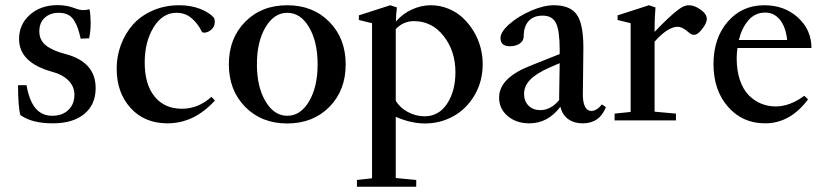

<svg xmlns="http://www.w3.org/2000/svg" viewBox="-20 -459 3139 732"><path d="M180.7 11.2Q101.6 11.2 57.6 -20.5Q48.8 -52.2 48.8 -134.3H81.1Q91.3 -75.7 115.2 -46.6Q139.2 -17.6 179.2 -17.6Q217.3 -17.6 240.5 -39.6Q263.7 -61.5 263.7 -97.7Q263.7 -128.9 241.2 -151.9Q218.8 -174.8 176.8 -186Q52.7 -220.7 52.7 -310.5Q52.7 -366.2 94 -402.8Q135.3 -439.5 200.2 -439.5Q235.4 -439.5 267.6 -426.8Q293.9 -416 321.3 -423.8Q325.7 -398.9 325.7 -371.6Q325.7 -341.3 319.8 -313L287.6 -311.5Q282.2 -335 277.3 -349.6Q272.5 -364.3 263.2 -379.9Q253.9 -395.5 239.3 -402.8Q224.6 -410.2 203.6 -410.2Q171.4 -410.2 150.6 -391.4Q129.9 -372.6 129.9 -339.4Q129.9 -305.2 156 -285.2Q182.1 -265.1 230 -252.9Q344.7 -222.7 344.7 -123Q344.7 -60.5 301.5 -24.7Q258.3 11.2 180.7 11.2Z M618.7 11.2Q530.8 11.2 477.8 -47.4Q424.8 -106 424.8 -197.3Q424.8 -245.1 441.2 -288.6Q457.5 -332 487.1 -365.5Q516.6 -398.9 562.5 -418.9Q608.4 -439 663.1 -439Q707.5 -439 742.7 -425.3Q777.8 -411.6 795.4 -391.6Q798.8 -385.7 798.8 -375Q798.8 -357.4 785.6 -345.9Q772.5 -334.5 758.3 -334.5Q750.5 -334.5 748 -340.8Q734.9 -368.2 710.9 -389.2Q687 -410.2 652.8 -410.2Q599.6 -410.2 565.7 -355Q531.7 -299.8 531.7 -220.7Q531.7 -136.7 569.6 -90.6Q607.4 -44.4 673.3 -44.4Q735.8 -44.4 786.1 -89.8L799.3 -75.7Q720.2 11.2 618.7 11.2Z M1235.6 -51.3Q1173.3 11.7 1075.2 11.7Q977.1 11.7 914.8 -51.5Q852.5 -114.7 852.5 -213.9Q852.5 -313 914.8 -376Q977.1 -439 1075.2 -439Q1173.3 -439 1235.6 -375.7Q1297.9 -312.5 1297.9 -213.4Q1297.9 -114.3 1235.6 -51.3ZM1075.2 -17.6Q1126 -17.6 1158.4 -72.8Q1190.9 -127.9 1190.9 -213.9Q1190.9 -299.8 1158.4 -355Q1126 -410.2 1075.2 -410.2Q1024.9 -410.2 992.2 -355Q959.5 -299.8 959.5 -213.9Q959.5 -127.9 992.2 -72.8Q1024.9 -17.6 1075.2 -17.6Z M1340.8 252.9V227.1L1398.4 220.7V-370.6L1348.1 -382.8V-400.4L1467.8 -439L1493.2 -430.7Q1489.7 -404.3 1489.3 -377Q1516.1 -407.7 1551.5 -423.3Q1586.9 -439 1621.6 -439Q1657.7 -439 1689.7 -425.8Q1721.7 -412.6 1745.1 -390.4Q1768.6 -368.2 1785.9 -339.6Q1803.2 -311 1811.8 -278.8Q1820.3 -246.6 1820.3 -214.8Q1820.3 -148.4 1789.1 -95.7Q1757.8 -43 1708 -15.6Q1658.2 11.7 1601.1 11.7Q1545.9 11.7 1488.8 -13.7V219.7L1566.9 227.1V252.9ZM1558.1 -378.4Q1517.6 -378.4 1488.8 -348.1V-74.7Q1505.4 -47.4 1535.9 -31.5Q1566.4 -15.6 1598.6 -15.6Q1652.8 -15.6 1684.6 -63.7Q1716.3 -111.8 1716.3 -183.6Q1716.3 -264.2 1671.6 -321.3Q1627 -378.4 1558.1 -378.4Z M1998.5 11.2Q1948.2 11.2 1915.5 -16.6Q1882.8 -44.4 1882.8 -86.9Q1882.8 -160.6 1998.5 -207L2113.8 -252.9V-269Q2113.8 -342.8 2099.6 -371.1Q2085.4 -399.4 2048.8 -399.4Q2014.2 -399.4 1995.4 -378.7Q1976.6 -357.9 1976.6 -320.3Q1976.6 -303.7 1961.9 -293.2Q1947.3 -282.7 1923.3 -282.7Q1888.2 -282.7 1888.2 -314Q1888.2 -337.4 1922.1 -367.2Q1956.1 -397 2004.4 -418Q2052.7 -439 2091.3 -439Q2153.8 -439 2179 -403.3Q2204.1 -367.7 2204.1 -277.8Q2204.1 -244.1 2203.1 -182.6Q2202.1 -121.1 2202.1 -101.6Q2201.7 -70.3 2210 -53.2Q2218.3 -36.1 2234.4 -36.1Q2254.9 -36.1 2274.9 -61L2290 -50.3Q2265.6 11.2 2201.7 11.2Q2168.9 11.2 2146.7 -4.6Q2124.5 -20.5 2116.2 -51.8Q2068.8 11.2 1998.5 11.2ZM1978 -101.1Q1978 -73.2 1995.1 -56.2Q2012.2 -39.1 2040 -39.1Q2079.6 -39.1 2111.8 -77.6V-90.8Q2111.8 -111.8 2112.8 -154.3Q2113.8 -196.8 2113.8 -218.3L2075.7 -201.7Q2025.4 -179.7 2001.7 -155.5Q1978 -131.3 1978 -101.1Z M2323.2 0V-25.9L2384.3 -32.2V-370.6L2334.5 -382.8V-400.4L2454.1 -439L2479 -430.7Q2475.6 -390.6 2475.6 -353.5V-337.4Q2536.1 -400.9 2568.8 -424.3Q2588.9 -439 2606 -439Q2627.9 -439 2651.4 -422.1Q2674.8 -405.3 2674.8 -386.7Q2674.8 -371.6 2657.5 -348.9Q2640.1 -326.2 2626 -326.2Q2615.7 -326.2 2604.5 -336.4Q2581.5 -356.9 2563.5 -356.9Q2526.4 -356.9 2475.6 -300.3V-33.2L2557.1 -25.9V0Z M2897 11.2Q2810.5 11.2 2755.4 -52Q2700.2 -115.2 2700.2 -214.4Q2700.2 -313.5 2754.4 -376.2Q2808.6 -439 2894 -439Q2970.7 -439 3022.2 -392.1Q3073.7 -345.2 3073.7 -275.9H2791.5Q2788.6 -255.9 2788.6 -236.8Q2788.6 -189.9 2800.8 -154.1Q2813 -118.2 2834.2 -96.4Q2855.5 -74.7 2881.6 -64Q2907.7 -53.2 2938 -53.2Q2990.7 -53.2 3046.4 -93.8L3060.5 -80.1Q2992.7 11.2 2897 11.2ZM2897.5 -411.1Q2858.9 -411.1 2833.5 -381.8Q2808.1 -352.5 2796.9 -306.6H2981Q2975.6 -356.4 2953.4 -383.8Q2931.2 -411.1 2897.5 -411.1Z"/></svg>

Font: Elstob 14pt Medium
Style: Regular
Weight: 500
Designer: Peter S. Baker
Version: Version 1.015